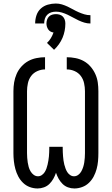

<svg xmlns="http://www.w3.org/2000/svg" viewBox="-20 -1059 634 1087"><path d="M193 8Q170 8 148.5 0Q127 -8 110.5 -24Q94 -40 83.5 -60Q73 -80 67 -102Q61 -124 58.5 -147Q56 -170 56 -192V-543Q56 -568 60 -592.5Q64 -617 74 -640Q84 -663 101 -682Q118 -701 139.5 -713Q161 -725 186 -730Q211 -735 235 -735V-666Q213 -666 191.5 -656.5Q170 -647 156.5 -629Q143 -611 138 -588Q133 -565 133 -543V-192Q133 -179 134 -165.5Q135 -152 137 -139Q139 -126 142.5 -113.5Q146 -101 153 -89Q160 -77 171 -69Q182 -61 195 -61Q207 -61 217 -68Q227 -75 233 -84.5Q239 -94 243 -105Q247 -116 249.5 -127.5Q252 -139 254 -150.5Q256 -162 257 -173.5Q258 -185 258.5 -197Q259 -209 259 -221V-228H335V-221Q335 -209 335.5 -197Q336 -185 337 -173.5Q338 -162 339.5 -150.5Q341 -139 344 -127.5Q347 -116 351 -105Q355 -94 361 -84.5Q367 -75 377 -68Q387 -61 399 -61Q412 -61 423 -69Q434 -77 440.5 -89Q447 -101 451 -113.5Q455 -126 457 -139Q459 -152 460 -165.5Q461 -179 461 -192V-543Q461 -565 456 -588Q451 -611 437.5 -629Q424 -647 402.5 -656.5Q381 -666 358 -666V-735Q383 -735 408 -730Q433 -725 454.5 -713Q476 -701 492.5 -682Q509 -663 519.5 -640Q530 -617 533.5 -592.5Q537 -568 537 -543V-192Q537 -170 535 -147Q533 -124 527 -102Q521 -80 510.5 -60Q500 -40 483.5 -24Q467 -8 445 0Q423 8 401 8Q382 8 364.5 1.5Q347 -5 334 -18Q321 -31 312 -47Q303 -63 297 -81Q291 -63 282 -47Q273 -31 260 -18Q247 -5 229 1.5Q211 8 193 8ZM179 -926Q179 -950 186.5 -972.5Q194 -995 211 -1010.5Q228 -1026 250.5 -1032.5Q273 -1039 296 -1039Q314 -1039 330.5 -1034Q347 -1029 363 -1021.5Q379 -1014 394 -1005.5Q409 -997 425 -990Q441 -983 457.5 -978Q474 -973 492 -973V-926Q474 -926 457.5 -931Q441 -936 425 -943.5Q409 -951 394 -959.5Q379 -968 363 -975.5Q347 -983 330.5 -988Q314 -993 297 -993Q283 -993 270 -989Q257 -985 247.5 -975.5Q238 -966 234 -953Q230 -940 230 -926ZM286 -777 246 -816Q259 -828 268 -843Q277 -858 283 -875Q274 -876 266 -880.5Q258 -885 253 -892.5Q248 -900 245.5 -908.5Q243 -917 243 -926Q243 -937 246.5 -947.5Q250 -958 257.5 -965.5Q265 -973 275.5 -976Q286 -979 297 -979Q307 -979 317.5 -976Q328 -973 335.5 -965.5Q343 -958 346.5 -947.5Q350 -937 350 -926Q350 -905 346 -884.5Q342 -864 334 -845Q326 -826 313.5 -808.5Q301 -791 286 -777Z"/></svg>

Font: Iosevka QP
Style: Regular
Weight: 400
Designer: Belleve Invis
Foundry: Belleve Invis
Version: Version 20.0.0; ttfautohint (v1.8.4)